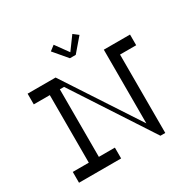

<svg xmlns="http://www.w3.org/2000/svg" viewBox="-189 -1103 1323 1307"><g transform="rotate(-30 472.5 -450.0)"><path d="M486 -765 576 -870 537 -900 463 -799 390 -900 351 -870 440 -765ZM875 -700H669V-121L290 -700H70V-616H196V-85H70V0H401V-85H275V-616H308L710 0H748V-616H875Z"/></g></svg>

Font: Space Cowgirl
Style: Regular
Weight: 400
Designer: Valery Marier
Foundry: Valery Marier
Version: Version 1.000;hotconv 1.0.109;makeotfexe 2.5.65596